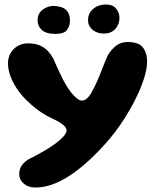

<svg xmlns="http://www.w3.org/2000/svg" viewBox="-20 -629 699 855"><path d="M138 206Q105.5 206 85.5 188.5Q65.5 171 65.5 146Q65.5 119.5 82.8 100.2Q100 81 131 68.5Q154.5 56 180 41Q205.5 26 227.5 9.8Q249.5 -6.5 263 -21.8Q276.5 -37 276.5 -49.5Q276.5 -60 261.2 -73Q246 -86 208 -103.5Q177.5 -118 149.2 -138.8Q121 -159.5 96.5 -184Q72 -208.5 54 -236Q36 -263.5 25.8 -291.8Q15.5 -320 15.5 -347.5Q15.5 -372 27 -392.2Q38.5 -412.5 59 -424.2Q79.5 -436 105.5 -436Q144 -436 170.5 -420.2Q197 -404.5 217.5 -368Q237 -322 256.5 -282.8Q276 -243.5 297 -217Q308.5 -202 321.8 -191.5Q335 -181 344 -181Q358 -181 370.2 -193.5Q382.5 -206 389.5 -221.5Q409 -255.5 425.8 -298.8Q442.5 -342 459 -381Q474.5 -407.5 496.2 -424.8Q518 -442 548.5 -442Q597 -442 616 -418Q635 -394 635 -355.5Q635 -327 625 -292Q615 -257 598.2 -219.2Q581.5 -181.5 560.5 -144.8Q539.5 -108 517.2 -75.5Q495 -43 474 -18Q438.5 25 397.5 65.2Q356.5 105.5 313 137.5Q269.5 169.5 225.2 187.8Q181 206 138 206ZM228 -478Q185 -478 166.2 -495.5Q147.5 -513 147.5 -537.5Q147.5 -570 170.2 -586.2Q193 -602.5 216.5 -602.5Q236 -602.5 253.2 -597Q270.5 -591.5 281 -577.2Q291.5 -563 291.5 -537Q291.5 -512 278 -495Q264.5 -478 228 -478ZM443 -479.5Q412 -479.5 392 -496.5Q372 -513.5 372 -539Q372 -570 395 -589.5Q418 -609 451.5 -609Q482 -609 497 -590.8Q512 -572.5 512 -549Q512 -520.5 493.2 -500Q474.5 -479.5 443 -479.5Z"/></svg>

Font: Gluten SemiBold
Style: Regular
Weight: 600
Designer: Tyler Finck
Foundry: Etcetera Type Company
Version: Version 1.300